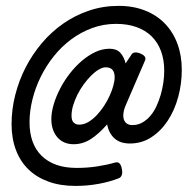

<svg xmlns="http://www.w3.org/2000/svg" viewBox="-20 -546 640 641"><path d="M225.6 -64.5Q210 -64.5 196.5 -69.8Q183.1 -75.2 173.1 -85.9Q163.1 -96.7 157.2 -112.3Q151.4 -127.9 151.4 -147.9Q151.4 -170.9 159.2 -197.3Q167 -223.6 180.7 -250Q194.3 -276.4 212.9 -300.3Q231.4 -324.2 253.2 -342.8Q274.9 -361.3 298.3 -372.3Q321.8 -383.3 345.7 -383.3Q369.1 -383.3 381.6 -369.9Q394 -356.4 399.4 -334.5L419.9 -365.2Q423.3 -370.1 430.9 -370.8Q438.5 -371.6 449.2 -367.2Q458.5 -363.3 462.9 -357.7Q467.3 -352.1 464.4 -344.7L400.9 -197.3Q391.6 -176.8 391.6 -160.2Q391.6 -145 399.7 -136.7Q407.7 -128.4 421.9 -128.4Q439.9 -128.4 454.8 -136.7Q469.7 -145 481.7 -158.9Q493.7 -172.9 502.2 -191.2Q510.7 -209.5 516.6 -229.7Q522.5 -250 525.4 -270.5Q528.3 -291 528.3 -309.6Q528.3 -346.2 517.6 -375.2Q506.8 -404.3 486.3 -424.6Q465.8 -444.8 435.8 -455.6Q405.8 -466.3 367.7 -466.3Q325.7 -466.3 287.8 -452.4Q250 -438.5 217.8 -414.6Q185.5 -390.6 159.9 -358.6Q134.3 -326.7 116.2 -290Q98.1 -253.4 88.4 -214.4Q78.6 -175.3 78.6 -137.7Q78.6 -102.1 88.6 -74Q98.6 -45.9 118.7 -26.1Q138.7 -6.3 168 4.2Q197.3 14.6 236.3 14.6Q271.5 14.6 304.7 9.5Q337.9 4.4 364.3 -3.4Q381.8 -8.3 386.7 17.1Q392.1 43 376 49.3Q348.1 60.5 310.3 67.6Q272.5 74.7 231.9 74.7Q181.2 74.7 141.6 60.3Q102.1 45.9 74.7 19.3Q47.4 -7.3 33 -45.7Q18.6 -84 18.6 -131.8Q18.6 -180.2 30.8 -228.5Q43 -276.9 65.4 -320.6Q87.9 -364.3 119.6 -401.9Q151.4 -439.5 191.2 -467.3Q231 -495.1 277.6 -510.7Q324.2 -526.4 376 -526.4Q425.3 -526.4 464.6 -510.7Q503.9 -495.1 531 -466.8Q558.1 -438.5 572.5 -399.4Q586.9 -360.4 586.9 -313Q586.9 -266.6 575 -222.4Q563 -178.2 540.5 -143.8Q518.1 -109.4 485.8 -88.1Q453.6 -66.9 413.6 -66.9Q381.8 -66.9 363 -83.3Q344.2 -99.6 337.4 -130.4Q310.5 -99.6 283.7 -82Q256.8 -64.5 225.6 -64.5ZM244.1 -129.9Q259.8 -129.9 274.4 -138.4Q289.1 -147 302.2 -160.6Q315.4 -174.3 326.7 -191.4Q337.9 -208.5 345.9 -226.1Q354 -243.7 358.4 -260Q362.8 -276.4 362.8 -288.1Q362.8 -321.3 333 -321.3Q322.3 -321.3 309.6 -313.7Q296.9 -306.2 284.2 -293.5Q271.5 -280.8 259.5 -264.4Q247.6 -248 238.5 -230Q229.5 -211.9 224.1 -193.8Q218.8 -175.8 218.8 -159.7Q218.8 -144 225.8 -137Q232.9 -129.9 244.1 -129.9Z"/></svg>

Font: Courier Prime
Style: Italic
Weight: 400
Monospace: yes
Designer: Alan Dague-Greene
Foundry: Quote-Unquote Apps
Version: Version 1.202